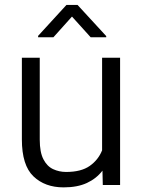

<svg xmlns="http://www.w3.org/2000/svg" viewBox="-20 -768 590 797"><path d="M406.7 0 405.3 -59.6Q380.4 -26.9 340.8 -8.5Q301.3 9.8 244.1 9.8Q166.5 9.8 118.7 -36.1Q70.8 -82 70.8 -189V-528.3H145V-188Q145 -136.2 160.2 -106.9Q175.3 -77.6 200.4 -65.9Q225.6 -54.2 254.4 -54.2Q316.9 -54.2 352.5 -79.3Q388.2 -104.5 403.8 -144V-528.3H478.5V0ZM301.8 -747.6 420.9 -618.2V-613.3H356.4L278.8 -699.2L201.7 -613.3H138.2V-619.1L255.9 -747.6Z"/></svg>

Font: Vazirmatn RD FD Light
Style: Regular
Weight: 300
Designer: Saber Rastikerdar
Foundry: Saber Rastikerdar
Version: Version 33.003